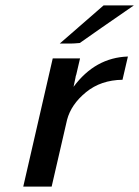

<svg xmlns="http://www.w3.org/2000/svg" viewBox="-20 -690 515 710"><path d="M201 -529 363 -670H475Q340 -577 275 -531Q253 -529 243 -529ZM66 0 175 -474H276L262 -414Q260 -410 259 -402L252 -369Q332 -477 453 -481L433 -395Q353 -394 298 -349Q243 -304 228 -247L171 0Z"/></svg>

Font: Coval
Style: Medium Italic
Weight: 500
Foundry: Context Ltd
Version: Version 001.000